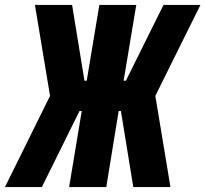

<svg xmlns="http://www.w3.org/2000/svg" viewBox="-50 -755 829 775"><path d="M-30 0H119L271 -307H280L229 0H379L429 -307H438L488 0H638L577 -368L759 -735H610L458 -429H449L500 -735H351L300 -429H291L241 -735H91L152 -368Z"/></svg>

Font: Iosevka Sparkle Heavy Oblique
Style: Regular
Weight: 900
Italic angle: -9°
Designer: Belleve Invis
Foundry: Belleve Invis
Version: Version 4.5.0; ttfautohint (v1.8.3)